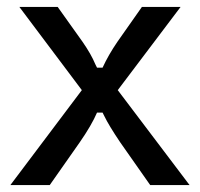

<svg xmlns="http://www.w3.org/2000/svg" viewBox="-20 -536 579 556"><path d="M415 0 328 -124Q295 -173 282 -200L277 -210H261Q245 -173 211 -124L124 0H10L217 -275L36 -516H147L219 -415Q244 -379 256 -350L261 -340H277Q294 -377 320 -415L391 -516H503L321 -275L529 0Z"/></svg>

Font: Voces
Style: Regular
Weight: 400
Designer: Ana Paula Megda, Pablo Ugerman
Foundry: Ana Paula Megda, Pablo Ugerman
Version: Version 1.003